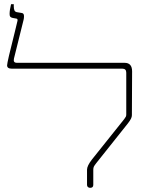

<svg xmlns="http://www.w3.org/2000/svg" viewBox="-20 -893 704 920"><path d="M397 -7V-80Q397 -98 420 -128L575 -322Q581 -330 583 -334Q585 -338 585 -345V-545Q585 -564 566 -564H36Q14 -564 14 -580Q14 -594 51 -740L64 -794V-798Q64 -803 58 -804L41 -807Q32 -809 29 -813Q26 -817 26 -826Q26 -845 33 -873H46V-862Q46 -850 49.5 -842.5Q53 -835 65 -834L83 -831Q95 -830 95 -816Q95 -805 93 -798L47 -613Q46 -610 46 -604Q46 -592 61 -592H577Q613 -592 613 -551L612 -341Q612 -333 607.5 -324Q603 -315 593 -302L441 -111Q433 -101 430 -95Q427 -89 427 -80V-7Q427 7 412 7Q405 7 401 3Q397 -1 397 -7Z"/></svg>

Font: Noto Serif Hebrew NarrowThin
Style: Regular
Weight: 250
Width: 4
Designer: Monotype Design Team
Foundry: Monotype Imaging Inc.
Version: Version 1.000